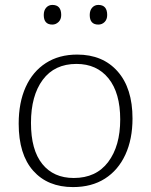

<svg xmlns="http://www.w3.org/2000/svg" viewBox="-20 -754 615 781"><path d="M294 -532Q398 -532 458.5 -463.5Q519 -395 519 -272Q519 -188 490 -125Q461 -62 407 -27.5Q353 7 277 7Q174 7 115 -59.5Q56 -126 56 -251Q56 -337 84.5 -400Q113 -463 166.5 -497.5Q220 -532 294 -532ZM291 -494Q202 -494 154 -429.5Q106 -365 106 -254Q106 -144 152 -87Q198 -30 280 -30Q371 -30 420 -95Q469 -160 469 -268Q469 -376 421.5 -435Q374 -494 291 -494ZM380 -654Q345 -654 345 -693Q345 -712 355 -723Q365 -734 380 -734Q416 -734 416 -693Q416 -675 405.5 -664.5Q395 -654 380 -654ZM193 -654Q158 -654 158 -693Q158 -712 168 -723Q178 -734 193 -734Q229 -734 229 -693Q229 -675 218 -664.5Q207 -654 193 -654Z"/></svg>

Font: Bitter Light
Style: Regular
Weight: 300
Designer: Sol Matas, and Bitter project Authors
Foundry: Sol Matas
Version: Version 2.001